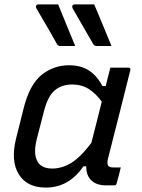

<svg xmlns="http://www.w3.org/2000/svg" viewBox="-20 -838 640 868"><path d="M243 -818Q262 -771 281.5 -723.5Q301 -676 320 -630H253Q243 -630 238 -638Q220 -671 205 -696.5Q190 -722 175.5 -747Q161 -772 144 -801Q141 -807 143.5 -812.5Q146 -818 153 -818ZM406 -818Q426 -771 445.5 -723.5Q465 -676 484 -630H417Q407 -630 402 -638Q383 -671 368 -696.5Q353 -722 339 -747Q325 -772 308 -801Q305 -807 307.5 -812.5Q310 -818 317 -818ZM292 -543Q346 -543 382.5 -519Q419 -495 443 -449H458Q462 -467 467 -486Q472 -505 479 -532H561Q572 -532 569 -520Q544 -420 518 -317Q492 -214 468 -120Q463 -99 468.5 -90Q474 -81 492 -81H526Q522 -64 517 -44.5Q512 -25 507 -8Q506 0 496 0H459Q416 0 392.5 -23Q369 -46 370 -86H357Q326 -40 283.5 -15Q241 10 187 10Q102 10 65 -50Q28 -110 52 -209L86 -345Q113 -455 167.5 -499Q222 -543 292 -543ZM159 -95Q180 -76 216 -76Q259 -76 300.5 -100.5Q342 -125 393 -192Q405 -238 416.5 -284.5Q428 -331 440 -378Q414 -415 381.5 -435.5Q349 -456 306 -456Q259 -456 227.5 -429.5Q196 -403 179 -336L146 -208Q136 -168 139.5 -140Q143 -112 159 -95Z"/></svg>

Font: Recursive Sn Lnr St
Style: Italic
Weight: 400
Italic angle: -15°
Version: Version 1.079;hotconv 1.0.112;makeotfexe 2.5.65598; ttfautoh